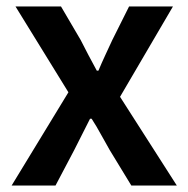

<svg xmlns="http://www.w3.org/2000/svg" viewBox="-20 -575 584 595"><path d="M16 0 192 -289 28 -555H169L230 -451Q242 -427 254.5 -403.5Q267 -380 280 -356H285Q295 -380 306 -403.5Q317 -427 328 -451L380 -555H516L352 -275L528 0H387L320 -110Q306 -134 292.5 -159Q279 -184 264 -207H259Q247 -184 235 -159.5Q223 -135 210 -110L152 0Z"/></svg>

Font: Noto Sans SC SemiBold
Style: Regular
Weight: 600
Designer: Ryoko NISHIZUKA 西塚涼子 (kana, bopomofo & ideographs); Paul D. Hunt (Latin, Greek & Cyrillic); Sandoll Communications 산돌커뮤니
Foundry: Adobe
Version: Version 2.004-H2;hotconv 1.0.118;makeotfexe 2.5.65603